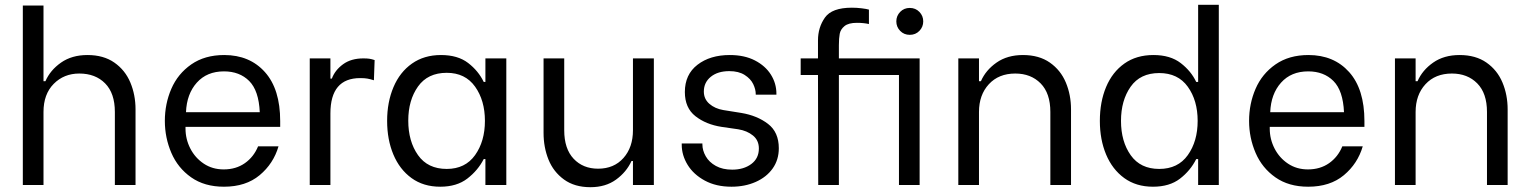

<svg xmlns="http://www.w3.org/2000/svg" viewBox="-20 -770 6362 799"><path d="M75 -747H161V-432H169Q189 -478 234 -509.5Q279 -541 344 -541Q411 -541 456 -509.5Q501 -478 522.5 -426.5Q544 -375 544 -315V0H458V-304Q458 -382 417.5 -423Q377 -464 310 -464Q246 -464 203.5 -421Q161 -378 161 -304V0H75Z M666 -267Q666 -338 693 -400.5Q720 -463 776 -502Q832 -541 913 -541Q1019 -541 1082.5 -470Q1146 -399 1146 -266V-242H752V-235Q752 -191 772 -152Q792 -113 828 -89Q864 -65 911 -65Q962 -65 999 -91Q1036 -117 1054 -161H1139Q1118 -89 1060.5 -41Q1003 7 912 7Q831 7 775.5 -32Q720 -71 693 -134Q666 -197 666 -267ZM1061 -303Q1057 -393 1017 -433Q977 -473 912 -473Q841 -473 799 -426Q757 -379 754 -303Z M1269 -527H1355V-443H1361Q1374 -478 1407.5 -502.5Q1441 -527 1492 -527Q1508 -527 1517.5 -525.5Q1527 -524 1539 -520L1536 -436Q1520 -441 1508.5 -443Q1497 -445 1479 -445Q1355 -445 1355 -298V0H1269Z M1591 -267Q1591 -345 1617.5 -407.5Q1644 -470 1694.5 -505.5Q1745 -541 1815 -541Q1885 -541 1928 -508Q1971 -475 1993 -429H2000V-527H2087V0H2000V-108H1993Q1969 -61 1925 -27Q1881 7 1812 7Q1742 7 1692.5 -29Q1643 -65 1617 -127Q1591 -189 1591 -267ZM1998 -267Q1998 -352 1957 -409.5Q1916 -467 1839 -467Q1760 -467 1719.5 -410Q1679 -353 1679 -268Q1679 -182 1719.5 -124.5Q1760 -67 1839 -67Q1916 -67 1957 -124.5Q1998 -182 1998 -267Z M2701 0H2614V-100H2608Q2587 -54 2543.5 -22.5Q2500 9 2437 9Q2371 9 2327 -23Q2283 -55 2262.5 -106Q2242 -157 2242 -217V-527H2328V-228Q2328 -151 2367 -109.5Q2406 -68 2469 -68Q2535 -68 2574.5 -112.5Q2614 -157 2614 -228V-527H2701Z M2817 -168V-173H2903V-169Q2903 -144 2917 -119.5Q2931 -95 2959 -79.5Q2987 -64 3027 -64Q3075 -64 3106.5 -87.5Q3138 -111 3138 -152Q3138 -186 3113.5 -206Q3089 -226 3052 -232L2983 -242Q2918 -252 2874 -286.5Q2830 -321 2830 -387Q2830 -460 2882.5 -500.5Q2935 -541 3017 -541Q3078 -541 3121.5 -518.5Q3165 -496 3188 -459.5Q3211 -423 3211 -380V-376H3125V-378Q3125 -398 3114.5 -420Q3104 -442 3079 -458Q3054 -474 3015 -474Q2967 -474 2938 -450.5Q2909 -427 2909 -389Q2909 -358 2932 -338Q2955 -318 2990 -312L3065 -300Q3131 -289 3176 -254.5Q3221 -220 3221 -153Q3221 -105 3195.5 -69Q3170 -33 3125 -13Q3080 7 3024 7Q2960 7 2913 -18.5Q2866 -44 2841.5 -84Q2817 -124 2817 -168Z M3807 0H3721V-458H3471V0H3385L3384 -458H3312V-527H3384V-602Q3384 -656 3413 -697Q3442 -738 3525 -738Q3545 -738 3565.5 -735.5Q3586 -733 3596 -730V-670Q3574 -675 3546 -675Q3511 -675 3494.5 -661.5Q3478 -648 3474.5 -629.5Q3471 -611 3471 -582V-527H3807ZM3710 -681Q3710 -704 3726 -720.5Q3742 -737 3766 -737Q3790 -737 3806 -720.5Q3822 -704 3822 -681Q3822 -658 3806 -641.5Q3790 -625 3766 -625Q3742 -625 3726 -641.5Q3710 -658 3710 -681Z M3968 -527H4054V-432H4062Q4082 -478 4127 -509.5Q4172 -541 4237 -541Q4304 -541 4349 -509.5Q4394 -478 4415.5 -426.5Q4437 -375 4437 -315V0H4351V-304Q4351 -382 4310.5 -423Q4270 -464 4205 -464Q4136 -464 4095 -419.5Q4054 -375 4054 -304V0H3968Z M4557 -267Q4557 -346 4583 -408Q4609 -470 4659 -505.5Q4709 -541 4780 -541Q4850 -541 4893.5 -507.5Q4937 -474 4958 -429H4966V-750H5052V0H4966V-108H4958Q4934 -60 4890.5 -26.5Q4847 7 4778 7Q4708 7 4658.5 -29Q4609 -65 4583 -127Q4557 -189 4557 -267ZM4964 -267Q4964 -352 4923 -409Q4882 -466 4804 -466Q4725 -466 4685 -409Q4645 -352 4645 -267Q4645 -181 4685.5 -124Q4726 -67 4804 -67Q4882 -67 4923 -124.5Q4964 -182 4964 -267Z M5178 -267Q5178 -338 5205 -400.5Q5232 -463 5288 -502Q5344 -541 5425 -541Q5531 -541 5594.5 -470Q5658 -399 5658 -266V-242H5264V-235Q5264 -191 5284 -152Q5304 -113 5340 -89Q5376 -65 5423 -65Q5474 -65 5511 -91Q5548 -117 5566 -161H5651Q5630 -89 5572.5 -41Q5515 7 5424 7Q5343 7 5287.5 -32Q5232 -71 5205 -134Q5178 -197 5178 -267ZM5573 -303Q5569 -393 5529 -433Q5489 -473 5424 -473Q5353 -473 5311 -426Q5269 -379 5266 -303Z M5785 -527H5871V-432H5879Q5899 -478 5944 -509.5Q5989 -541 6054 -541Q6121 -541 6166 -509.5Q6211 -478 6232.5 -426.5Q6254 -375 6254 -315V0H6168V-304Q6168 -382 6127.5 -423Q6087 -464 6022 -464Q5953 -464 5912 -419.5Q5871 -375 5871 -304V0H5785Z"/></svg>

Font: Be Vietnam
Style: Regular
Weight: 400
Designer: Gabriel Lam
Foundry: TypeRant
Version: Version 4.000